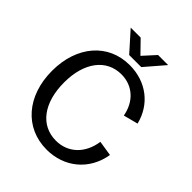

<svg xmlns="http://www.w3.org/2000/svg" viewBox="-238 -994 1146 1146"><g transform="rotate(45 335.0 -421.0)"><path d="M353 14C500 14 618 -80 643 -231L547 -246C531 -134 456 -63 354 -63C225 -63 143 -172 143 -344C143 -513 225 -620 351 -620C447 -620 517 -556 535 -456L627 -480C595 -610 488 -694 347 -694C166 -694 43 -551 43 -342C43 -130 169 14 353 14ZM302 -734H404L509 -856H424L353 -778L277 -856H193Z"/></g></svg>

Font: Ronzino
Style: Regular
Weight: 400
Designer: Nunzio Mazzaferro
Foundry: Collletttivo
Version: Version 1.000;Glyphs 3.3 (3337)